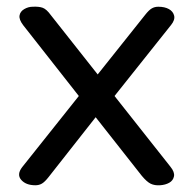

<svg xmlns="http://www.w3.org/2000/svg" viewBox="-20 -535 574 570"><path d="M486 -40Q499 -24 496.5 -11.5Q494 1 482.5 7.5Q471 14 455 15Q439 16 427.5 10.5Q416 5 401 -13L264 -187L124 -9Q113 5 104.5 10Q96 15 85 15Q57 15 43 -1Q29 -17 46 -39L214 -250L49 -460Q36 -477 38 -489Q40 -501 52 -508Q64 -515 77 -515Q95 -516 106.5 -512Q118 -508 131 -490L270 -314L411 -491Q422 -505 430.5 -510Q439 -515 450 -515Q469 -515 481.5 -508Q494 -501 497 -488.5Q500 -476 488 -461L320 -250Z"/></svg>

Font: Playwrite AT
Style: Regular
Weight: 400
Designer: Veronika Burian, José Scaglione
Foundry: TypeTogether
Version: Version 1.002